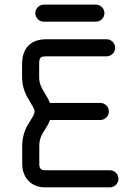

<svg xmlns="http://www.w3.org/2000/svg" viewBox="-20 -803 582 823"><path d="M451.2 -73.2H171.4C155.8 -73.2 148.4 -81.1 148.4 -100.6V-176.3C148.4 -207.5 158.2 -225.1 171.4 -245.6C181.2 -260.7 189 -273.9 194.3 -288.6H410.2C430.2 -288.6 446.8 -305.2 446.8 -325.2C446.8 -345.2 430.2 -361.8 410.2 -361.8H194.3C188.5 -376.5 179.2 -391.6 169.4 -407.7C157.7 -427.2 147.9 -445.3 147.9 -471.2V-528.8C147.9 -555.7 152.8 -561.5 178.7 -561.5H437C457 -561.5 473.6 -578.1 473.6 -598.1C473.6 -618.2 457 -634.8 437 -634.8H178.7C112.3 -634.8 74.7 -597.2 74.7 -528.8V-471.2C74.7 -424.8 93.3 -392.1 106.9 -369.6C120.1 -348.1 128.4 -334 128.4 -326.2C128.4 -315.4 121.6 -303.7 109.9 -285.6C94.7 -262.2 75.2 -229 75.2 -176.3V-100.6C75.2 -38.1 117.7 0 171.4 0H451.2C471.2 0 487.8 -16.6 487.8 -36.6C487.8 -56.6 471.2 -73.2 451.2 -73.2ZM391.1 -783.2H168C147.9 -783.2 131.3 -766.6 131.3 -746.6C131.3 -726.6 147.9 -710 168 -710H391.1C411.1 -710 427.7 -726.6 427.7 -746.6C427.7 -766.6 411.1 -783.2 391.1 -783.2Z"/></svg>

Font: Velvelyne
Style: Regular
Weight: 400
Designer: Manon Van der Borght et Mariel Nils
Foundry: Velvetyne
Version: Version 1.070;Glyphs 3.3.1 (3343)